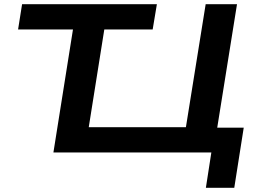

<svg xmlns="http://www.w3.org/2000/svg" viewBox="-20 -725 1231 913"><path d="M959 168 985 0H234L327 -585H66L85 -705H726L706 -585H476L402 -120H864L958 -705H1107L1013 -118H1139L1094 168Z"/></svg>

Font: Nunito Sans 10pt Expanded
Style: Bold Italic
Weight: 700
Width: 7
Italic angle: -9°
Designer: Vernon Adams
Foundry: Vernon Adams
Version: Version 3.101;gftools[0.9.27]